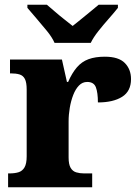

<svg xmlns="http://www.w3.org/2000/svg" viewBox="-20 -786 585 806"><path d="M14 0V-58H19Q42 -58 58 -63Q74 -68 83 -83.5Q92 -99 92 -130V-410Q92 -440 84.5 -454.5Q77 -469 62 -473.5Q47 -478 25 -478H22V-536H240L261 -442H266Q282 -479 302.5 -503Q323 -527 351.5 -537.5Q380 -548 420 -548Q478 -548 504 -521.5Q530 -495 530 -454Q530 -403 492.5 -379.5Q455 -356 391 -356Q391 -397 382.5 -419.5Q374 -442 346 -442Q326 -442 311.5 -427Q297 -412 287.5 -387.5Q278 -363 273 -334Q268 -305 268 -276V-125Q268 -96 276.5 -81.5Q285 -67 300 -62.5Q315 -58 333 -58H367V0ZM209 -606Q199 -629 177.5 -655.5Q156 -682 133.5 -708Q111 -734 95 -753V-766H177Q189 -756 208.5 -739Q228 -722 249 -705.5Q270 -689 285 -677Q300 -689 320.5 -705.5Q341 -722 361.5 -739Q382 -756 394 -766H475V-753Q460 -734 437 -708Q414 -682 393 -655.5Q372 -629 361 -606Z"/></svg>

Font: Noto Rashi Hebrew ExtraBold
Style: Regular
Weight: 800
Version: Version 1.006